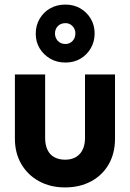

<svg xmlns="http://www.w3.org/2000/svg" viewBox="-20 -808 568 838"><path d="M264 10Q200 10 150.5 -17Q101 -44 73 -92Q45 -140 45 -203V-483H177V-206Q177 -176 187 -154.5Q197 -133 217 -122Q237 -111 264 -111Q305 -111 328 -136Q351 -161 351 -206V-483H482V-203Q482 -139 454.5 -91Q427 -43 377.5 -16.5Q328 10 264 10ZM266 -535Q228 -535 199 -552Q170 -569 153 -597Q136 -625 136 -661Q136 -697 153 -726Q170 -755 199 -771.5Q228 -788 265 -788Q302 -788 330.5 -771.5Q359 -755 376 -726.5Q393 -698 393 -662Q393 -626 376 -597Q359 -568 330.5 -551.5Q302 -535 266 -535ZM266 -616Q284 -616 296.5 -629Q309 -642 309 -662Q309 -681 296.5 -694Q284 -707 266 -707Q245 -707 232.5 -694Q220 -681 220 -662Q220 -643 232.5 -629.5Q245 -616 266 -616Z"/></svg>

Font: Outfit SemiBold
Style: Regular
Weight: 600
Designer: Rodrigo Fuenzalida
Foundry: fragTYPE
Version: Version 1.100;gftools[0.9.27]